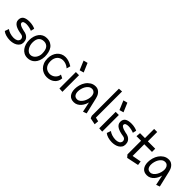

<svg xmlns="http://www.w3.org/2000/svg" viewBox="238 -1789 2951 2951"><g transform="rotate(45 1714.0 -313.0)"><path d="M310.5 -372.1 296.9 -313.5Q289.1 -317.4 275.9 -321.8Q262.7 -326.2 246.6 -330.1Q230.5 -334 212.4 -336.4Q194.3 -338.9 178.7 -338.9Q149.4 -338.9 128.4 -330.1Q107.4 -321.3 107.4 -298.8Q107.4 -282.2 125 -270.5Q142.6 -258.8 166.5 -250.5Q190.4 -242.2 214.4 -237.3Q238.3 -232.4 252 -229.5Q281.2 -220.7 299.3 -206.5Q317.4 -192.4 327.6 -176.3Q337.9 -160.2 341.8 -142.6Q345.7 -125 345.7 -108.4Q345.7 -73.2 329.6 -49.3Q313.5 -25.4 288.6 -10.3Q263.7 4.9 232.9 11.7Q202.1 18.6 171.9 18.6Q125 18.6 82.5 5.9Q40 -6.8 15.6 -28.3L39.1 -94.7Q50.8 -85 66.9 -76.7Q83 -68.4 102.5 -62Q122.1 -55.7 143.6 -52.2Q165 -48.8 185.5 -48.8Q220.7 -48.8 248 -62.5Q275.4 -76.2 281.2 -110.4Q281.2 -116.2 279.8 -125.5Q278.3 -134.8 272.9 -143.6Q267.6 -152.3 256.3 -160.2Q245.1 -168 224.6 -170.9Q184.6 -176.8 150.9 -186.5Q117.2 -196.3 92.8 -210.9Q68.4 -225.6 54.2 -246.6Q40 -267.6 40 -295.9Q40 -350.6 76.2 -375Q112.3 -399.4 182.6 -399.4Q219.7 -399.4 254.4 -391.6Q289.1 -383.8 310.5 -372.1Z M556.6 -342.8Q502.9 -342.8 472.2 -309.6Q441.4 -276.4 441.4 -203.1Q441.4 -174.8 449.2 -147Q457 -119.1 471.7 -96.7Q486.3 -74.2 506.8 -60.1Q527.3 -45.9 552.7 -45.9Q579.1 -45.9 600.6 -58.6Q622.1 -71.3 636.7 -91.3Q651.4 -111.3 659.7 -136.2Q668 -161.1 668 -184.6Q668 -270.5 637.2 -306.6Q606.4 -342.8 556.6 -342.8ZM550.8 -409.2Q599.6 -409.2 633.8 -391.6Q668 -374 689.5 -343.3Q710.9 -312.5 720.7 -272Q730.5 -231.4 730.5 -184.6Q728.5 -131.8 713.4 -93.3Q698.2 -54.7 673.8 -29.3Q649.4 -3.9 618.7 8.3Q587.9 20.5 554.7 20.5Q510.7 20.5 478 2.9Q445.3 -14.6 423.3 -44.4Q401.4 -74.2 390.1 -112.8Q378.9 -151.4 378.9 -194.3Q378.9 -240.2 391.1 -279.8Q403.3 -319.3 425.3 -348.1Q447.3 -377 479 -393.1Q510.7 -409.2 550.8 -409.2Z M1111.3 -356.4 1093.8 -293.9Q1065.4 -319.3 1033.2 -331.5Q1001 -343.8 969.7 -343.8Q943.4 -343.8 919.4 -334.5Q895.5 -325.2 877.9 -306.6Q860.4 -288.1 850.1 -260.7Q839.8 -233.4 839.8 -198.2Q839.8 -156.2 851.1 -127.9Q862.3 -99.6 880.9 -82Q899.4 -64.5 923.3 -56.6Q947.3 -48.8 972.7 -48.8Q995.1 -49.8 1017.1 -58.1Q1039.1 -66.4 1056.6 -81.5Q1074.2 -96.7 1085.9 -117.7Q1097.7 -138.7 1099.6 -165L1154.3 -137.7Q1152.3 -98.6 1136.2 -69.3Q1120.1 -40 1095.2 -20.5Q1070.3 -1 1038.1 8.8Q1005.9 18.6 971.7 18.6Q935.5 18.6 900.4 5.4Q865.2 -7.8 837.9 -34.2Q810.5 -60.5 793.9 -101.1Q777.3 -141.6 777.3 -196.3Q777.3 -242.2 791 -280.8Q804.7 -319.3 829.1 -347.2Q853.5 -375 887.2 -390.6Q920.9 -406.2 960.9 -406.2Q995.1 -406.2 1032.7 -394Q1070.3 -381.8 1111.3 -356.4Z M1234.4 2.9V-354.5H1302.7V6.8ZM1324.2 -434.6 1255.9 -415 1193.4 -563.5 1261.7 -581.1Z M1738.3 -288.1 1800.8 -22.5 1742.2 -1 1707 -167Q1700.2 -139.6 1686 -110.4Q1671.9 -81.1 1650.9 -57.1Q1629.9 -33.2 1601.1 -18.1Q1572.3 -2.9 1536.1 -2.9Q1471.7 -2.9 1438 -44.4Q1404.3 -85.9 1404.3 -159.2Q1404.3 -201.2 1417 -246.6Q1429.7 -292 1455.1 -329.1Q1480.5 -366.2 1519 -390.6Q1557.6 -415 1609.4 -415Q1639.6 -415 1662.6 -401.9Q1685.5 -388.7 1701.2 -369.1Q1716.8 -349.6 1725.6 -327.6Q1734.4 -305.7 1738.3 -288.1ZM1619.1 -344.7Q1612.3 -346.7 1606 -347.7Q1599.6 -348.6 1592.8 -348.6Q1562.5 -348.6 1538.6 -330.6Q1514.6 -312.5 1498.5 -285.2Q1482.4 -257.8 1474.1 -225.6Q1465.8 -193.4 1465.8 -166Q1465.8 -123 1484.4 -96.7Q1502.9 -70.3 1543 -70.3Q1570.3 -70.3 1593.8 -88.4Q1617.2 -106.4 1633.8 -133.8Q1650.4 -161.1 1659.7 -193.8Q1668.9 -226.6 1668.9 -254.9Q1668.9 -286.1 1656.7 -310.1Q1644.5 -334 1619.1 -344.7Z M1882.8 -51.8V-641.6L1947.3 -645.5V-77.1L2011.7 -61.5L2005.9 8.8L1898.4 -12.7Z M2099.6 2.9V-354.5H2168V6.8ZM2189.5 -434.6 2121.1 -415 2058.6 -563.5 2127 -581.1Z M2527.3 -372.1 2513.7 -313.5Q2505.9 -317.4 2492.7 -321.8Q2479.5 -326.2 2463.4 -330.1Q2447.3 -334 2429.2 -336.4Q2411.1 -338.9 2395.5 -338.9Q2366.2 -338.9 2345.2 -330.1Q2324.2 -321.3 2324.2 -298.8Q2324.2 -282.2 2341.8 -270.5Q2359.4 -258.8 2383.3 -250.5Q2407.2 -242.2 2431.2 -237.3Q2455.1 -232.4 2468.8 -229.5Q2498 -220.7 2516.1 -206.5Q2534.2 -192.4 2544.4 -176.3Q2554.7 -160.2 2558.6 -142.6Q2562.5 -125 2562.5 -108.4Q2562.5 -73.2 2546.4 -49.3Q2530.3 -25.4 2505.4 -10.3Q2480.5 4.9 2449.7 11.7Q2418.9 18.6 2388.7 18.6Q2341.8 18.6 2299.3 5.9Q2256.8 -6.8 2232.4 -28.3L2255.9 -94.7Q2267.6 -85 2283.7 -76.7Q2299.8 -68.4 2319.3 -62Q2338.9 -55.7 2360.4 -52.2Q2381.8 -48.8 2402.3 -48.8Q2437.5 -48.8 2464.8 -62.5Q2492.2 -76.2 2498 -110.4Q2498 -116.2 2496.6 -125.5Q2495.1 -134.8 2489.7 -143.6Q2484.4 -152.3 2473.1 -160.2Q2461.9 -168 2441.4 -170.9Q2401.4 -176.8 2367.7 -186.5Q2334 -196.3 2309.6 -210.9Q2285.2 -225.6 2271 -246.6Q2256.8 -267.6 2256.8 -295.9Q2256.8 -350.6 2293 -375Q2329.1 -399.4 2399.4 -399.4Q2436.5 -399.4 2471.2 -391.6Q2505.9 -383.8 2527.3 -372.1Z M2689.5 -20.5V-316.4H2589.8L2595.7 -387.7H2703.1V-586.9H2769.5V-383.8H2929.7V-313.5H2762.7V-59.6L2910.2 -86.9L2919.9 -20.5L2724.6 20.5Z M3328.1 -288.1 3390.6 -22.5 3332 -1 3296.9 -167Q3290 -139.6 3275.9 -110.4Q3261.7 -81.1 3240.7 -57.1Q3219.7 -33.2 3190.9 -18.1Q3162.1 -2.9 3126 -2.9Q3061.5 -2.9 3027.8 -44.4Q2994.1 -85.9 2994.1 -159.2Q2994.1 -201.2 3006.8 -246.6Q3019.5 -292 3044.9 -329.1Q3070.3 -366.2 3108.9 -390.6Q3147.5 -415 3199.2 -415Q3229.5 -415 3252.4 -401.9Q3275.4 -388.7 3291 -369.1Q3306.6 -349.6 3315.4 -327.6Q3324.2 -305.7 3328.1 -288.1ZM3209 -344.7Q3202.1 -346.7 3195.8 -347.7Q3189.5 -348.6 3182.6 -348.6Q3152.3 -348.6 3128.4 -330.6Q3104.5 -312.5 3088.4 -285.2Q3072.3 -257.8 3064 -225.6Q3055.7 -193.4 3055.7 -166Q3055.7 -123 3074.2 -96.7Q3092.8 -70.3 3132.8 -70.3Q3160.2 -70.3 3183.6 -88.4Q3207 -106.4 3223.6 -133.8Q3240.2 -161.1 3249.5 -193.8Q3258.8 -226.6 3258.8 -254.9Q3258.8 -286.1 3246.6 -310.1Q3234.4 -334 3209 -344.7Z"/></g></svg>

Font: Poor Story
Style: Regular
Weight: 400
Designer: YoonDesign Inc.
Foundry: YoonDesign Inc.
Version: Version 3.00